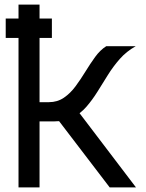

<svg xmlns="http://www.w3.org/2000/svg" viewBox="-20 -820 640 840"><path d="M5 -654V-739H207V-654ZM61 -618V-800H153V-618ZM83 -289V-373H194Q231 -373 259.5 -392.5Q288 -412 310.5 -442.5Q333 -473 353.5 -506.5Q374 -540 396 -570.5Q418 -601 445 -618H574Q533 -595 504 -562Q475 -529 452 -492Q429 -455 406.5 -419Q384 -383 358.5 -353.5Q333 -324 299.5 -306.5Q266 -289 219 -289ZM61 0V-618H153V0ZM460 0 201 -339 299 -363 575 0Z"/></svg>

Font: Victor Mono SemiBold
Style: Regular
Weight: 600
Monospace: yes
Designer: Rune Bjørnerås
Version: Version 1.561;gftools[0.9.30]